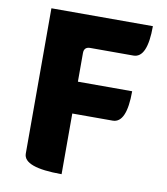

<svg xmlns="http://www.w3.org/2000/svg" viewBox="-83 -815 771 885"><g transform="rotate(10 302.0 -372.5)"><path d="M265 0Q86 0 86 -65V-745H561Q561 -596 496 -596H294Q265 -596 265 -567V-433H519Q519 -284 454 -284H265V0Z"/></g></svg>

Font: Swei Half Moon CJK SC
Style: Black
Weight: 900
Version: Version 2.071